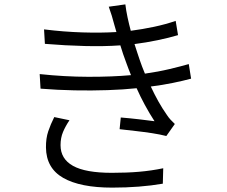

<svg xmlns="http://www.w3.org/2000/svg" viewBox="-20 -815 1040 881"><path d="M504.9 -700.2Q499.5 -721.2 492.9 -742.9Q486.3 -764.6 479 -784.2L555.2 -794.9Q558.6 -766.6 565.2 -735.6Q571.8 -704.6 580.1 -673.8Q633.3 -680.7 686.3 -691.9Q739.3 -703.1 786.1 -719.2L796.9 -653.8Q754.4 -641.1 702.4 -630.4Q650.4 -619.6 597.2 -612.8Q603 -593.3 609.4 -575Q615.7 -556.6 621.1 -540Q631.3 -509.8 645 -477.1Q706.5 -485.8 758.5 -498.3Q810.5 -510.7 846.2 -521L856.9 -454.1Q820.8 -444.3 773.4 -434.6Q726.1 -424.8 671.9 -418Q688 -383.3 706.5 -350.1Q725.1 -316.9 746.1 -287.1Q753.4 -275.9 762.5 -265.9Q771.5 -255.9 782.2 -246.1L743.2 -190.9Q714.8 -198.2 678 -203.9Q641.1 -209.5 602.1 -213.9Q563 -218.3 528.8 -222.2L534.2 -275.9Q576.2 -272.5 620.6 -267.3Q665 -262.2 689 -258.8Q665.5 -294.9 644.8 -333.3Q624 -371.6 606.9 -410.2Q546.4 -403.8 473.6 -401.4Q400.9 -398.9 322.3 -400.4Q243.7 -401.9 166 -408.2L162.1 -475.1Q275.4 -462.9 385.5 -462.6Q495.6 -462.4 581.1 -470.2Q575.7 -484.4 570.1 -498Q564.5 -511.7 560.1 -524.9Q551.8 -546.9 544.9 -567.1Q538.1 -587.4 532.2 -606.9Q459.5 -601.6 369.6 -603.8Q279.8 -606 186 -613.8L182.1 -680.2Q272.9 -668.9 357.9 -666.3Q442.9 -663.6 514.2 -668Q511.7 -676.3 509.5 -684.3Q507.3 -692.4 504.9 -700.2ZM298.8 -263.2Q280.8 -236.8 269.3 -209.7Q257.8 -182.6 257.8 -148.9Q257.8 -85.9 314.9 -54Q372.1 -22 493.2 -22Q563 -22 618.9 -26.9Q674.8 -31.7 729 -43L727.1 27.8Q622.1 45.9 495.1 45.9Q348.1 45.9 270 1.2Q191.9 -43.5 190.9 -138.2Q190.4 -180.2 201.4 -212.6Q212.4 -245.1 229 -277.8Z"/></svg>

Font: Shanggu Mono N
Style: Regular
Weight: 350
Designer: GuiWonder
Version: Version 1.021